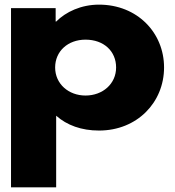

<svg xmlns="http://www.w3.org/2000/svg" viewBox="-20 -548 755 828"><path d="M687.5 -257C687.5 -407 572 -528 407 -528C330 -528 264 -497 222.2 -455H220V-513H27.5V260H222.2V-49C268.4 -8 331.1 15 407 15C572 15 687.5 -107 687.5 -257ZM480.7 -257C480.7 -186 422.4 -136 348.7 -136C276.1 -136 217.8 -186 217.8 -257C217.8 -327 272.8 -377 348.7 -377C427.9 -377 480.7 -327 480.7 -257Z"/></svg>

Font: Hussar
Style: BdWide
Weight: 700
Foundry: Cannot Into Space Fonts
Version: Version 2.00